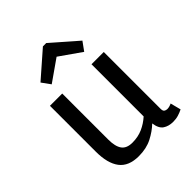

<svg xmlns="http://www.w3.org/2000/svg" viewBox="-223 -919 1062 1062"><g transform="rotate(-45 308.5 -387.5)"><path d="M90 0ZM511 -85Q511 -69 518.5 -63.5Q526 -58 537 -58Q545 -58 554 -60.5Q563 -63 571 -67L587 -5Q571 3 552 9Q533 15 510 15Q475 15 451 -1Q427 -17 421 -61Q390 -31 345.5 -8Q301 15 241 15Q162 15 126 -32.5Q90 -80 90 -171V-530H186V-170Q186 -116 205 -89.5Q224 -63 269 -63Q313 -63 349 -79Q385 -95 415 -122V-530H511ZM472 -658 435 -607 308 -696 181 -607 144 -658 295 -790H321Z"/></g></svg>

Font: Orienta
Style: Regular
Weight: 400
Designer: Eduardo Rodriguez Tunni
Foundry: Eduardo Rodriguez Tunni
Version: Version 1.001